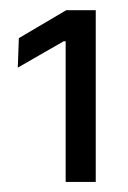

<svg xmlns="http://www.w3.org/2000/svg" viewBox="-20 -722 252 379"><path d="M109.6 -362.9V-640.6H105.8L15.1 -588.5L17.2 -646.7L110.8 -701.9H169V-362.9Z"/></svg>

Font: Anek Gujarati Medium
Style: Regular
Weight: 500
Designer: Mrunmayee Ghaisas (Gujarati), Yesha Goshar (Latin)
Foundry: Ek Type
Version: Version 1.003